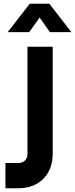

<svg xmlns="http://www.w3.org/2000/svg" viewBox="-20 -1000 402 1027"><path d="M9 7V-128H77Q101 -128 114 -141.8Q127 -155.5 127 -178V-750H262V-178.2Q262 -95.1 212 -44.1Q162 7 77 7ZM21 -828 139 -980H244L362 -828H247L192 -906L136 -828Z"/></svg>

Font: Mohave Light
Style: Regular
Weight: 300
Designer: Gumpita Rahayu
Foundry: Tokotype
Version: Version 2.003